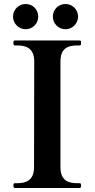

<svg xmlns="http://www.w3.org/2000/svg" viewBox="-20 -939 473 959"><path d="M171 -856C171 -822 144 -793 108 -793C73 -793 45 -822 45 -856C45 -891 73 -919 108 -919C144 -919 171 -891 171 -856ZM370 -856C370 -822 342 -793 307 -793C271 -793 244 -822 244 -856C244 -891 271 -919 307 -919C342 -919 370 -891 370 -856ZM378 0C384 0 385 -6 385 -13C385 -19 384 -24 378 -24H366C324 -24 282 -35 282 -104V-632C282 -701 323 -712 366 -712H378C384 -712 385 -718 385 -725C385 -732 384 -737 378 -737H54C48 -737 47 -732 47 -725C47 -718 48 -712 54 -712H66C107 -712 151 -701 151 -632L150 -104C150 -37 109 -24 66 -24H54C48 -24 47 -19 47 -13C47 -6 48 0 54 0Z"/></svg>

Font: Shippori Mincho OTF
Style: Bold
Weight: 800
Designer: FONTDASU
Foundry: FONTDASU / Google Inc. / but / Adobe
Version: Version 3.300;hotconv 1.0.109;makeotfexe 2.5.65596